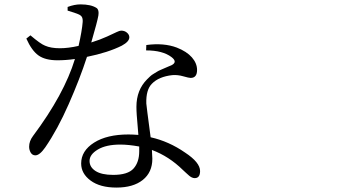

<svg xmlns="http://www.w3.org/2000/svg" viewBox="-20 -808 1540 872"><path d="M287.1 -759.8V-776.4Q318.4 -788.1 345.7 -788.1Q393.6 -788.1 418.9 -771.5Q430.7 -762.7 426.8 -737.8Q422.9 -712.9 394.5 -615.2Q435.5 -627.9 466.3 -642.1Q497.1 -656.2 510.3 -662.6Q523.4 -668.9 530.3 -668.9Q545.9 -668.9 556.6 -659.7Q567.4 -650.4 567.4 -638.7Q567.4 -619.1 533.2 -600.6Q470.7 -569.3 375 -549.8Q342.8 -450.2 292 -335Q241.2 -219.7 185.5 -138.7Q160.2 -102.5 140.6 -102.5Q127 -102.5 119.6 -114.7Q112.3 -127 112.3 -141.6Q112.3 -167 129.9 -190.4Q271.5 -379.9 320.3 -540Q279.3 -534.2 241.2 -534.2Q185.5 -534.2 154.8 -556.2Q124 -578.1 99.6 -632.8L118.2 -647.5Q164.1 -608.4 184.6 -600.6Q210.9 -588.9 252 -588.9Q290 -588.9 336.9 -599.6Q352.5 -668.9 355.5 -708Q356.4 -723.6 351.6 -731.4Q346.7 -739.3 334 -744.1Q323.2 -749 287.1 -759.8ZM612.3 -121.1V-142.6Q563.5 -151.4 526.4 -151.4Q461.9 -151.4 424.3 -128.9Q386.7 -106.4 386.7 -77.1Q386.7 -48.8 414.1 -31.2Q441.4 -13.7 494.1 -13.7Q560.5 -13.7 586.4 -42.5Q612.3 -71.3 612.3 -121.1ZM643.6 -579.1 644.5 -603.5Q723.6 -614.3 783.2 -591.8Q828.1 -574.2 851.6 -547.4Q875 -520.5 875 -490.2Q875 -454.1 845.7 -454.1Q837.9 -454.1 812.5 -461.4Q787.1 -468.8 762.7 -466.8Q701.2 -460 669.9 -427.7Q642.6 -400.4 644.5 -337.9Q644.5 -332 664.1 -184.6Q747.1 -166 820.3 -115.2Q888.7 -70.3 888.7 -31.2Q888.7 1 864.3 1Q857.4 1 850.6 -2.4Q843.8 -5.9 839.4 -9.8Q835 -13.7 825.2 -22.5Q815.4 -31.2 810.5 -36.1Q748 -97.7 669.9 -127Q671.9 -97.7 671.9 -86.9Q671.9 -25.4 628.4 9.3Q585 43.9 508.8 43.9Q434.6 43.9 391.6 12.2Q348.6 -19.5 348.6 -65.4Q348.6 -123 407.2 -160.2Q465.8 -197.3 563.5 -197.3Q581.1 -197.3 608.4 -195.3Q607.4 -210.9 605 -237.3Q602.5 -263.7 601.1 -284.7Q599.6 -305.7 599.6 -323.2Q599.6 -399.4 648.4 -448.2Q655.3 -455.1 662.1 -461.4Q668.9 -467.8 678.2 -473.1Q687.5 -478.5 693.4 -482.4Q699.2 -486.3 710.9 -491.2Q722.7 -496.1 726.6 -498Q730.5 -500 743.7 -505.4Q756.8 -510.7 758.8 -511.7Q788.1 -526.4 758.8 -548.8Q718.8 -579.1 643.6 -579.1Z"/></svg>

Font: Bpmf Zihi Serif Regular
Style: Regular
Weight: 400
Foundry: But Ko
Version: Version 1.320